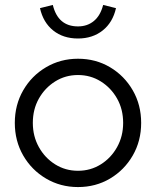

<svg xmlns="http://www.w3.org/2000/svg" viewBox="-20 -748 632 778"><path d="M296 10Q225 10 166.5 -24.5Q108 -59 74 -118Q40 -177 40 -250Q40 -323 74 -382Q108 -441 166.5 -475.5Q225 -510 296 -510Q368 -510 426 -475.5Q484 -441 518 -382Q552 -323 552 -250Q552 -177 518 -118Q484 -59 426 -24.5Q368 10 296 10ZM296 -56Q347 -56 388.5 -82Q430 -108 454.5 -152Q479 -196 479 -250Q479 -305 454.5 -348.5Q430 -392 388.5 -418Q347 -444 296 -444Q245 -444 203.5 -418Q162 -392 137.5 -348.5Q113 -305 113 -250Q113 -196 137.5 -152Q162 -108 203.5 -82Q245 -56 296 -56ZM296 -592Q236 -592 195.5 -624.5Q155 -657 142 -715L194 -728Q215 -641 296 -641Q334 -641 360.5 -663Q387 -685 398 -728L450 -715Q437 -657 396 -624.5Q355 -592 296 -592Z"/></svg>

Font: Red Hat Display Variable
Style: Regular
Weight: 400
Designer: Pentagram, MCKL
Foundry: Pentagram, MCKL
Version: Version 1.021